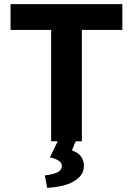

<svg xmlns="http://www.w3.org/2000/svg" viewBox="-20 -680 640 924"><path d="M207 224.1 195.8 164.1Q277.8 155.3 277.8 120.1Q277.8 105.5 265.1 95.2Q252.4 85 220.2 77.1L257.8 0H226.1V-536.1H30.8V-660.2H568.8V-536.1H374V0H344.2L326.2 43.9Q383.8 63.5 383.8 119.1Q383.8 151.9 358.6 175.3Q333.5 198.7 295.2 210Q256.8 221.2 207 224.1Z"/></svg>

Font: Office Code Pro Bold
Style: Regular
Weight: 700
Designer: Nathan Rutzky & Paul D. Hunt
Foundry: Adobe Systems Incorporated
Version: Version 1.004;PS 001.004;hotconv 1.0.70;makeotf.lib2.5.58329